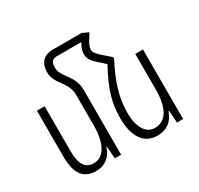

<svg xmlns="http://www.w3.org/2000/svg" viewBox="-160 -957 1208 1165"><g transform="rotate(-30 443.5 -375.0)"><path d="M379 -453C379 -499 365 -531 335 -572C304 -613 295 -632 295 -659C295 -694 307 -713 338 -713H512L506 -703C493 -680 488 -660 488 -640C488 -612 501 -590 530 -565L582 -518C508 -381 485 -300 485 -194C485 -69 533 10 628 10C699 10 740 -27 760 -85H764L770 0H813V-487H759V-239C759 -107 716 -38 639 -38C574 -38 539 -105 539 -197C539 -307 568 -400 633 -526V-537L572 -591C549 -612 538 -627 538 -644C538 -658 545 -675 555 -693L584 -740L540 -760H338C281 -760 240 -728 240 -657C240 -621 254 -594 285 -553C312 -517 324 -487 324 -451V-239C324 -109 281 -38 211 -38C156 -38 124 -74 124 -173V-487H70V-165C70 -37 119 10 200 10C264 10 307 -27 325 -85H329L335 0H379Z"/></g></svg>

Font: Noto Sans Armenian Condensed Light
Style: Regular
Weight: 300
Width: 3
Designer: Monotype Design Team
Foundry: Monotype Imaging Inc.
Version: Version 2.008